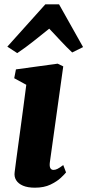

<svg xmlns="http://www.w3.org/2000/svg" viewBox="-20 -861 406 891"><path d="M142 10Q109 10 87 0.8Q65 -8.5 55 -24.8Q45 -41 48 -62Q50.5 -84.5 54.8 -115Q59 -145.5 64 -183.2Q69 -221 75.2 -265.5Q81.5 -310 88 -360.8Q94.5 -411.5 102 -467.5L46 -498L54 -539L247.5 -565.5L273.5 -553L211.5 -109Q209 -91 213.2 -81.8Q217.5 -72.5 228 -72.5Q237 -72.5 247 -77.5Q257 -82.5 273.5 -95L286.5 -61Q280.5 -53 262.5 -36Q244.5 -19 214.5 -4.5Q184.5 10 142 10ZM60 -614.5 14 -644.5 190.5 -841H254L365.5 -642.5L315 -617.5Q289 -642 262 -671Q235 -700 208.5 -728Q172 -699 134.8 -669.2Q97.5 -639.5 60 -614.5Z"/></svg>

Font: Merriweather 24pt Black
Style: Italic
Weight: 900
Italic angle: -7.8°
Designer: Eben Sorkin
Foundry: Eben Sorkin
Version: Version 2.101